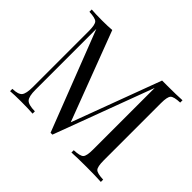

<svg xmlns="http://www.w3.org/2000/svg" viewBox="-153 -940 1177 1177"><g transform="rotate(45 435.5 -351.5)"><path d="M748 -602V-106Q748 -51 762 -36.5Q776 -22 829 -20V0Q782 -3 702 -3Q616 -3 574 0V-20Q627 -22 641 -36.5Q655 -51 655 -106V-641L414 5H398L146 -644V-116Q146 -59 163 -40Q180 -21 237 -20V0Q201 -3 135 -3Q75 -3 42 0V-20Q92 -21 107.5 -40.5Q123 -60 123 -116V-602Q123 -657 109 -671.5Q95 -686 42 -688V-708Q75 -705 135 -705Q187 -705 220 -708L440 -128L655 -705H702Q782 -705 829 -708V-688Q776 -686 762 -671.5Q748 -657 748 -602Z"/></g></svg>

Font: Playfair Display
Style: Regular
Weight: 400
Designer: Claus Eggers S?rensen
Foundry: Claus Eggers S?rensen
Version: Version 1.003